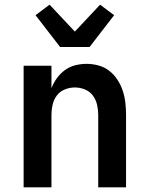

<svg xmlns="http://www.w3.org/2000/svg" viewBox="-20 -801 640 821"><path d="M81 0V-520H200V-424Q209 -447 223.5 -467Q238 -487 258 -501.5Q278 -516 302 -522Q326 -528 350 -528Q376 -528 401.5 -521Q427 -514 447.5 -498Q468 -482 482.5 -459.5Q497 -437 505 -412.5Q513 -388 516 -362Q519 -336 519 -310V0H400V-310Q400 -332 395 -353.5Q390 -375 377 -392.5Q364 -410 343 -418.5Q322 -427 300 -427Q278 -427 257 -418.5Q236 -410 223 -392.5Q210 -375 205 -353.5Q200 -332 200 -310V0ZM237 -600 132 -736 192 -781 300 -666 408 -781 468 -736 363 -600Z"/></svg>

Font: Iosevka Extended
Style: Bold
Weight: 700
Width: 7
Monospace: yes
Designer: Belleve Invis
Foundry: Belleve Invis
Version: Version 32.5.0; ttfautohint (v1.8.4)